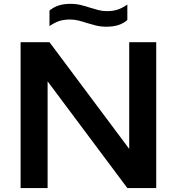

<svg xmlns="http://www.w3.org/2000/svg" viewBox="-20 -954 897 974"><path d="M84.5 0V-740H231L662.5 -162.5H635.5V-740H772.5V0H626L194.5 -577.5H221.5V0ZM519 -818.5Q491 -818.5 467 -824.5Q443 -830.5 420 -837.5Q399.5 -844.5 378.5 -849.8Q357.5 -855 335 -855Q303 -855 279 -846.8Q255 -838.5 231 -821.5V-900.5Q251.5 -917.5 277 -926Q302.5 -934.5 338 -934.5Q366 -934.5 390.2 -928.5Q414.5 -922.5 437 -915Q458 -908.5 478.8 -903Q499.5 -897.5 522 -897.5Q554.5 -897.5 578.2 -905.8Q602 -914 626 -931V-852.5Q606 -835 580.2 -826.8Q554.5 -818.5 519 -818.5Z"/></svg>

Font: Encode Sans SC Expanded SemiBold
Style: Regular
Weight: 600
Width: 7
Designer: Multiple Designers
Foundry: Impallari Type
Version: Version 3.002